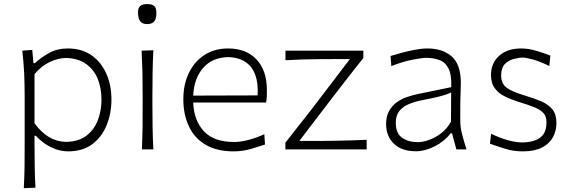

<svg xmlns="http://www.w3.org/2000/svg" viewBox="-20 -750 2866 964"><path d="M99.5 194.8 158.1 192.4C155.7 155.2 154.8 119.5 154.3 84.8C153.8 50.5 153.3 13.3 153.3 -27.1V-68.6H159.5C183.3 -42.9 209.5 -23.3 237.6 -10C265.7 3.3 293.8 10 321.9 10C370 10 410.5 -1.9 442.9 -25.7C474.8 -49.5 499 -81.4 515.2 -121C531.4 -160.5 539.5 -203.3 539.5 -249.5C539.5 -298.6 531 -342.9 513.3 -381.4C495.7 -420 471 -451 438.1 -473.3C405.2 -495.7 366.2 -506.7 320 -506.7C285.2 -506.7 253.8 -499 226.2 -483.8C198.1 -468.1 174.8 -451.4 155.2 -432.9H148.1L141.9 -499.5L91.9 -495.7C96.2 -458.1 99.5 -420.5 101.4 -381.9C102.9 -343.3 103.8 -306.2 103.8 -270.5V-28.6C103.8 12.4 103.8 50.5 103.3 85.7C102.9 121.4 101.4 157.6 99.5 194.8ZM312.9 -37.6C251 -38.1 197.6 -69.5 153.3 -131.4V-377.6C175.7 -404.8 201.4 -425.2 229.5 -438.6C257.6 -451.9 284.8 -458.6 311 -459C351.4 -458.1 385.2 -448.1 411.4 -429.5C437.6 -411 457.6 -385.7 470.5 -354.8C483.3 -323.3 489.5 -288.1 489.5 -249.5C489.5 -212.9 483.3 -178.6 471.4 -146.7C459 -114.8 440 -88.6 414.3 -69C388.1 -49 354.3 -38.6 312.9 -37.6Z M692.4 0H750C748.1 -37.1 746.7 -72.9 746.2 -107.6C745.7 -141.9 745.2 -179.5 745.2 -220.5V-270.5C745.2 -312.9 745.7 -352.4 746.2 -388.1C746.7 -423.8 748.1 -460 750 -497.6L691 -495.7C692.9 -458.6 694.3 -422.4 695.2 -387.1C695.7 -351.4 696.2 -312.9 696.2 -270.5V-220.5C696.2 -179.5 696.2 -141.9 695.7 -107.6C695.2 -72.9 693.8 -37.1 692.4 0ZM718.6 -629C735.2 -629 747.6 -633.8 754.8 -642.9C761.9 -651.9 765.2 -665.7 765.2 -684.8C765.2 -701 761.9 -712.4 754.8 -719.5C747.6 -726.2 736.2 -729.5 720 -729.5C703.3 -729.5 691.4 -726.2 684.3 -720C676.7 -713.8 672.9 -702.9 672.9 -688.1C672.9 -667.6 676.7 -652.4 683.8 -643.3C691 -633.8 702.4 -629 718.6 -629Z M1152.9 10C1183.8 10 1212.9 5.7 1240.5 -2.4C1267.6 -10.5 1291 -18.1 1310.5 -24.3L1307.1 -76.2C1280.5 -63.8 1253.8 -54.3 1227.6 -47.6C1201.4 -40.5 1177.6 -37.1 1156.2 -37.1C1088.1 -37.1 1037.6 -54.8 1004.3 -90.5C970.5 -126.2 952.4 -174.3 950 -235.2H1316.2C1317.6 -244.8 1319 -254.3 1319.5 -264.3C1320 -274.3 1320 -284.8 1320 -296.7C1320 -363.8 1302.4 -415.2 1267.6 -451.9C1232.9 -488.6 1185.2 -506.7 1124.8 -506.7C1079.5 -506.7 1040 -495.7 1006.2 -473.8C972.4 -451.9 946.7 -421.9 928.1 -383.3C909.5 -344.8 900.5 -301 900.5 -251.4C900.5 -201 909.5 -156.2 928.1 -116.7C946.2 -77.1 973.8 -46.2 1011.4 -23.8C1049 -1.4 1096.2 10 1152.9 10ZM1273.3 -271 950 -270C952.4 -326.7 969 -372.9 999.5 -408.6C1030 -443.8 1071.9 -461.9 1125.7 -463.3C1177.1 -461.9 1215.7 -444.8 1241 -412.4C1266.2 -379.5 1277.1 -332.4 1273.3 -271Z M1412.9 0H1821V-48.1C1797.1 -47.1 1771.4 -46.2 1743.8 -45.2C1715.7 -44.3 1689 -43.8 1662.9 -43.3C1636.7 -42.9 1613.8 -42.4 1594.3 -42.4H1482.9L1644.3 -253.8C1661.9 -276.2 1680 -300 1699.5 -325.2C1719 -350.5 1737.6 -374.8 1756.2 -398.1C1774.8 -421.4 1790.5 -441.4 1804.3 -458.6V-495.7H1413.3V-447.6C1439.5 -449 1466.7 -450.5 1495.7 -451.4C1524.3 -451.9 1551.9 -452.4 1578.6 -452.9C1604.8 -453.3 1627.6 -453.3 1646.7 -453.3H1736.7L1582.4 -251C1557.6 -218.1 1531 -183.8 1501.9 -147.1C1472.9 -110.5 1442.9 -72.4 1412.9 -33.8Z M2068.1 9.5C2098.1 9.5 2129.5 1.4 2162.4 -15.2C2194.8 -31.9 2221.4 -53.3 2242.9 -80.5H2249.5L2271.4 0H2322.4C2313.3 -27.1 2306.2 -52.9 2300 -76.2C2293.8 -99.5 2291 -121.9 2291 -142.4V-211.4C2291 -233.8 2291.4 -256.7 2292.4 -279C2293.3 -301.4 2293.8 -320 2293.8 -334.8C2293.8 -395.2 2278.6 -439 2248.6 -466.2C2218.1 -493.3 2177.1 -506.7 2125.7 -506.7C2106.2 -506.7 2085.2 -504.3 2062.4 -500C2039.5 -495.7 2017.6 -490.5 1996.2 -484.8C1974.8 -478.6 1956.2 -473.3 1941 -469L1944.8 -418.1C1981.9 -432.9 2016.7 -443.3 2049.5 -450C2081.9 -456.2 2105.2 -459.5 2119.5 -459.5C2143.8 -459.5 2165.7 -456.2 2185.2 -449C2204.8 -441.9 2220.5 -428.1 2231.4 -407.1C2242.4 -386.2 2247.1 -354.8 2245.7 -312.4L2076.7 -277.6C2060 -274.3 2042.4 -269 2023.8 -262.9C2005.2 -256.7 1988.1 -247.6 1972.4 -236.7C1956.7 -225.7 1943.8 -211 1933.8 -193.3C1923.8 -175.7 1918.6 -153.3 1918.6 -127.1C1918.6 -86.7 1931.4 -53.8 1957.6 -28.6C1983.8 -3.3 2020.5 9.5 2068.1 9.5ZM2078.6 -36.2C2046.2 -36.2 2019.5 -43.8 1998.6 -58.6C1977.6 -73.3 1967.1 -98.6 1967.1 -134.3C1967.1 -158.6 1973.3 -178.1 1985.2 -192.9C1997.1 -207.6 2012.9 -219 2032.4 -227.1C2051.9 -235.2 2072.9 -241.9 2095.7 -246.2C2130.5 -252.9 2157.6 -258.6 2177.1 -263.3C2196.7 -268.1 2211.4 -272.4 2221.4 -276.2C2231.4 -279.5 2239 -282.9 2245.2 -285.7L2244.3 -139C2231.4 -115.7 2215.2 -96.7 2195.7 -81.4C2175.7 -66.2 2155.2 -54.8 2134.3 -47.6C2113.3 -40 2094.8 -36.2 2078.6 -36.2Z M2605.7 10C2645.2 10 2677.1 3.3 2701.9 -9.5C2726.7 -22.4 2744.8 -40 2756.7 -61.9C2768.1 -83.3 2773.8 -107.1 2773.8 -132.4C2773.8 -161 2767.1 -183.8 2753.8 -200.5C2740.5 -217.1 2721.9 -230.5 2698.1 -241C2674.3 -251 2646.7 -261 2614.8 -270.5C2571.9 -283.3 2541.4 -296.2 2523.3 -310C2505.2 -323.8 2496.2 -343.8 2496.2 -370.5C2496.2 -396.2 2502.4 -415.2 2514.3 -428.1C2526.2 -440.5 2541 -449 2557.6 -453.3C2574.3 -457.6 2589 -460.5 2602.9 -461C2614.8 -461 2632.9 -457.6 2657.1 -451C2681.4 -443.8 2708.1 -433.3 2738.1 -418.6L2743.3 -471C2724.8 -478.1 2702.4 -486.2 2675.2 -494.3C2648.1 -502.4 2621.9 -506.7 2597.6 -506.7C2550 -506.7 2512.9 -494.3 2485.7 -469.5C2458.6 -444.8 2445.2 -412.9 2445.2 -373.3C2445.2 -346.2 2451.4 -323.8 2464.3 -307.1C2476.7 -290 2493.3 -276.2 2514.3 -266.2C2534.8 -255.7 2557.6 -246.7 2582.4 -239C2618.1 -228.1 2646.2 -218.6 2666.7 -210C2687.1 -201 2701.4 -191 2710.5 -180C2719.5 -169 2723.8 -154.3 2723.8 -136.7C2723.8 -110 2718.6 -89.5 2707.6 -74.8C2696.7 -60 2681.9 -50 2663.8 -44.3C2645.7 -38.6 2625.7 -35.2 2604.3 -34.8C2580.5 -34.8 2555.2 -38.6 2528.1 -46.7C2501 -54.3 2473.8 -64.8 2445.7 -78.6L2440 -28.6C2459.5 -21.4 2483.8 -13.3 2512.4 -4.3C2540.5 5.2 2571.9 10 2605.7 10Z"/></svg>

Font: Pinar Light
Style: Regular
Weight: 300
Designer: Amin Abedi
Version: Version 2.00;September 9, 2021;FontCreator 13.0.0.2683 64-bi